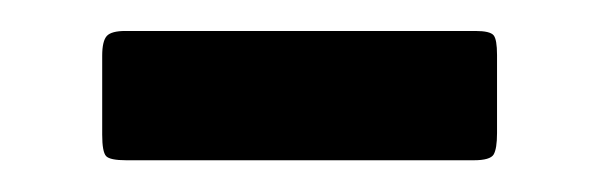

<svg xmlns="http://www.w3.org/2000/svg" viewBox="-20 -384 387 124"><path d="M61 -364H287Q296.5 -364 298.8 -361.2Q301 -358.5 301 -348.5V-298Q301 -288 298.8 -284.2Q296.5 -280.5 286 -280.5H61.5Q51 -280.5 48.5 -283.2Q46 -286 46 -297V-348Q46 -357.5 49 -360.8Q52 -364 61 -364Z"/></svg>

Font: Besley* Condensed Semi
Style: Regular
Weight: 600
Width: 3
Designer: Owen Earl
Foundry: indestructible type*
Version: Version 3.000; ttfautohint (v1.8.3)